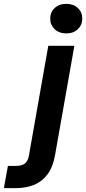

<svg xmlns="http://www.w3.org/2000/svg" viewBox="-132 -754 446 994"><path d="M-112 220 -91 105H-51Q-18 105 -2.5 92Q13 79 18 50L118 -517H253L153 49Q142 111 114 148.5Q86 186 44 203Q2 220 -51 220ZM212 -581Q174 -581 151 -603Q128 -625 128 -657Q128 -691 151 -712.5Q174 -734 212 -734Q248 -734 271 -712.5Q294 -691 294 -657Q294 -625 271 -603Q248 -581 212 -581Z"/></svg>

Font: DM Sans 11pt
Style: Bold Italic
Weight: 700
Italic angle: -10°
Version: Version 4.004;gftools[0.9.30]